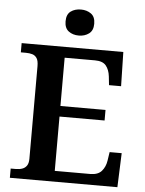

<svg xmlns="http://www.w3.org/2000/svg" viewBox="-60 -966 764 1014"><g transform="rotate(5 321.5 -459.0)"><path d="M31 0V-49H59Q78 -49 93 -54.5Q108 -60 116.5 -73Q125 -86 125 -109V-600Q125 -629 116 -642.5Q107 -656 92 -660.5Q77 -665 58 -665H31V-714H570L574 -533H510L505 -579Q501 -614 483.5 -635.5Q466 -657 425 -657H264V-401H503V-345H264V-57H452Q493 -57 512.5 -79.5Q532 -102 537 -135L544 -181H608L601 0ZM328 -780Q296 -780 274 -796.5Q252 -813 252 -849Q252 -886 274 -902Q296 -918 328 -918Q359 -918 381.5 -902Q404 -886 404 -849Q404 -813 381.5 -796.5Q359 -780 328 -780Z"/></g></svg>

Font: Noto Rashi Hebrew SemiBold
Style: Regular
Weight: 600
Version: Version 1.006